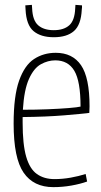

<svg xmlns="http://www.w3.org/2000/svg" viewBox="-20 -759 417 789"><path d="M199 10Q118 10 77 -49.5Q36 -109 36 -251Q36 -364 58.5 -427.5Q81 -491 120 -516.5Q159 -542 209 -542Q278 -542 313 -491Q348 -440 348 -322Q348 -317 347.5 -308Q347 -299 347 -295Q315 -291 243 -285Q171 -279 73 -278Q73 -266 73 -255Q73 -166 87.5 -115.5Q102 -65 131.5 -44Q161 -23 204 -23Q237 -23 270.5 -29Q304 -35 332 -44L338 -13Q310 -3 273.5 3.5Q237 10 199 10ZM74 -308Q127 -308 176.5 -310Q226 -312 262.5 -315Q299 -318 311 -321Q311 -425 285.5 -468Q260 -511 207 -511Q177 -511 148 -495Q119 -479 99 -434.5Q79 -390 74 -308ZM201 -606Q148 -606 118 -631Q88 -656 85 -720Q84 -728 84 -737L111 -739Q111 -735 111.5 -731.5Q112 -728 112 -725Q114 -675 137 -655Q160 -635 201 -635Q242 -635 264.5 -655Q287 -675 289 -724Q290 -732 290 -739L317 -737Q317 -733 317 -728.5Q317 -724 316 -719Q313 -657 284 -631.5Q255 -606 201 -606Z"/></svg>

Font: Georama SemiCondensed ExtraLight
Style: Regular
Weight: 200
Width: 4
Designer: Jean-Baptiste Levee
Foundry: Production Type
Version: Version 1.000